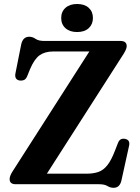

<svg xmlns="http://www.w3.org/2000/svg" viewBox="-20 -900 686 938"><path d="M584 -637 209 -51.5H402.5Q436.5 -51.5 460.8 -60Q485 -68.5 504.2 -92.5Q523.5 -116.5 541.5 -163.5L557 -203Q566.5 -226.5 591.5 -221.5Q617 -216 610.5 -187.5L573.5 -19.5Q565.5 17.5 535 17.5Q519 17.5 504.8 8.8Q490.5 0 463.5 0H57Q27 0 27 -25Q27 -40 41 -62L416.5 -648.5H239.5Q199.5 -648.5 173.5 -630Q147.5 -611.5 126.5 -561.5L112.5 -527Q106.5 -513 96.8 -509Q87 -505 76.5 -506.5Q49.5 -511 55.5 -542L83.5 -682.5Q91.5 -720.5 123 -720.5Q139 -720.5 153.8 -710.2Q168.5 -700 195 -700H568Q599 -700 599 -674.5Q599 -661 584 -637ZM356.5 -743.5Q321 -743.5 300 -762.2Q279 -781 279 -812Q279 -843 300 -861.8Q321 -880.5 356.5 -880.5Q393 -880.5 413.5 -861.8Q434 -843 434 -812Q434 -781.5 413.5 -762.5Q393 -743.5 356.5 -743.5Z"/></svg>

Font: Fraunces 9pt S000 SemiBold
Style: Regular
Weight: 600
Version: Version 1.000; ttfautohint (v1.8.3)